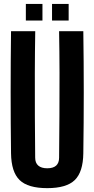

<svg xmlns="http://www.w3.org/2000/svg" viewBox="-20 -961 486 990"><path d="M223.6 9.1Q124.1 9.1 81.2 -32.5Q38.2 -74.1 36.9 -170.5Q34.9 -326.9 34.9 -485.4Q34.9 -643.9 36.9 -800H161.7Q159.9 -695.9 159.6 -584.9Q159.2 -473.9 159.8 -363Q160.4 -252.1 161.4 -147.9Q161.4 -120.9 177.4 -107.1Q193.4 -93.3 223.6 -93.3Q254.2 -93.3 269.5 -107.1Q284.7 -120.9 284.7 -147.9Q285.7 -252.1 286.4 -363Q287.1 -473.9 286.9 -584.9Q286.6 -695.9 284.7 -800H409.6Q411.9 -643.9 411.9 -485.4Q411.9 -326.9 409.6 -170.5Q408.3 -74.1 365.5 -32.5Q322.7 9.1 223.6 9.1ZM248.3 -855V-940.7H334V-855ZM113.3 -855V-940.7H198.9V-855Z"/></svg>

Font: Big Shoulders Display SC Thin
Style: Regular
Weight: 100
Designer: Patric King
Foundry: XO Type Co
Version: Version 2.002